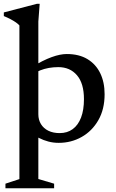

<svg xmlns="http://www.w3.org/2000/svg" viewBox="-31 -736 604 1004"><path d="M70.5 -603Q63.5 -611 52 -619Q40.5 -627 24.5 -635.5Q8.5 -644 -11 -652V-671L161.5 -716H176.5L169.5 -623.5V-138.5Q169.5 -109.5 183.2 -87Q197 -64.5 222 -52.2Q247 -40 281 -40Q321 -40 349.2 -60.8Q377.5 -81.5 392.8 -121.2Q408 -161 408 -217.5Q408 -300 371.5 -342.5Q335 -385 274 -385Q248.5 -385 224.5 -380.8Q200.5 -376.5 179 -368Q157.5 -359.5 138 -346L135 -385Q164.5 -403 190.2 -416Q216 -429 238.8 -437.2Q261.5 -445.5 281.2 -449.5Q301 -453.5 318 -453.5Q382.5 -453.5 426.5 -426.8Q470.5 -400 493.2 -353Q516 -306 516 -243.5Q516 -164.5 483.2 -107.5Q450.5 -50.5 396 -19.8Q341.5 11 276 11Q247.5 11 222 4.2Q196.5 -2.5 172 -15Q147.5 -27.5 123.5 -45.5H169.5V200L252 224.5V248.5H-2.5V224.5L70.5 200.5Z"/></svg>

Font: Newsreader 16pt 16pt Medium
Style: Regular
Weight: 500
Version: Version 1.003